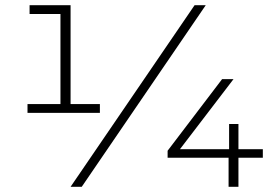

<svg xmlns="http://www.w3.org/2000/svg" viewBox="-20 -720 1065 740"><path d="M252 -295 229 -319H365V-285H86V-319H236L213 -295V-684L230 -666H94V-700H252ZM252 0 730 -700H773L295 0ZM626 -112V-139L836 -415H880L669 -139L649 -145H993V-112ZM861 0V-112L863 -145V-242H899V0Z"/></svg>

Font: MOST Montserrat Light
Style: Regular
Weight: 300
Designer: Julieta Ulanovsky
Foundry: Julieta Ulanovsky
Version: Version 8.000;March 11, 2024;FontCreator 15.0.0.2926 64-bit